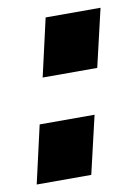

<svg xmlns="http://www.w3.org/2000/svg" viewBox="-64 -545 421 589"><g transform="rotate(-10 146.0 -250.0)"><path d="M3 0 44 -180H215L173 0ZM78 -320 119 -500H290L248 -320Z"/></g></svg>

Font: CBA Beacon Sans Extra Bold
Style: Italic
Weight: 800
Italic angle: -13°
Designer: Wei Huang
Foundry: Wei Huang
Version: Version 1.002